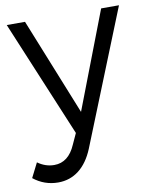

<svg xmlns="http://www.w3.org/2000/svg" viewBox="-88 -589 675 849"><g transform="rotate(-10 249.5 -164.5)"><path d="M-5.9 159.2 26.9 94.2Q61.5 119.1 101.1 119.1Q165 119.1 196.8 44.9L219.2 -3.9L1 -526.9H83L257.8 -91.8L424.8 -526.9H504.9L263.2 75.2Q238.3 135.7 198 167Q157.7 198.2 105 198.2Q43 198.2 -5.9 159.2Z"/></g></svg>

Font: Montserrat Light
Style: Regular
Weight: 300
Designer: Julieta Ulanovsky
Foundry: Julieta Ulanovsky
Version: Version 1.000;PS 002.000;hotconv 1.0.70;makeotf.lib2.5.58329